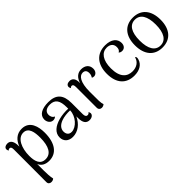

<svg xmlns="http://www.w3.org/2000/svg" viewBox="91 -1362 2425 2425"><g transform="rotate(-45 1303.0 -149.5)"><path d="M346 -521C256 -521 198 -465 167 -381V-390C167 -470 143 -517 86 -517C51 -517 26 -499 26 -472C26 -463 30 -451 38 -440C44 -453 57 -455 64 -455C84 -455 92 -441 92 -404L91 178C91 206 111 222 138 222C161 222 177 212 184 204C174 166 171 98 171 55V-67C191 -16 240 13 308 13C441 13 519 -94 519 -278C519 -384 489 -521 346 -521ZM290 -34C195 -34 172 -115 172 -211C172 -349 227 -472 326 -472C420 -472 434 -368 434 -277C434 -117 384 -34 290 -34Z M1092 -73C1085 -59 1069 -52 1059 -52C1036 -52 1023 -69 1023 -105V-305C1023 -452 960 -521 822 -521C706 -521 631 -480 631 -401C631 -356 660 -313 706 -313C722 -313 742 -318 754 -333C723 -344 711 -377 711 -404C711 -467 765 -485 815 -485C907 -485 942 -426 942 -310V-284C891 -287 829 -282 774 -267C678 -241 608 -187 608 -105C608 -35 655 11 733 11C825 11 903 -50 946 -143V-114C946 -28 976 10 1033 10C1072 10 1103 -12 1103 -42C1103 -50 1100 -62 1092 -73ZM769 -45C715 -43 695 -81 695 -122C695 -173 731 -211 789 -232C830 -248 897 -255 944 -252C942 -145 848 -47 769 -45Z M1409 -521C1345 -521 1299 -482 1276 -406V-411C1278 -484 1250 -520 1199 -520C1161 -520 1139 -501 1139 -474C1139 -463 1143 -453 1151 -442C1157 -456 1170 -458 1177 -458C1196 -458 1205 -444 1205 -406V-38C1205 -8 1226 9 1251 9C1274 9 1290 -2 1298 -9C1284 -47 1285 -82 1285 -241C1285 -414 1337 -477 1391 -477C1428 -477 1449 -457 1449 -415C1449 -393 1446 -375 1430 -351C1436 -344 1449 -340 1465 -341C1496 -343 1524 -373 1524 -417C1524 -484 1476 -521 1409 -521Z M1830 13C1918 13 1986 -24 2008 -95C2019 -128 2011 -142 1998 -147C1981 -77 1922 -42 1851 -42C1758 -42 1683 -100 1683 -263C1683 -409 1743 -486 1830 -486C1882 -486 1927 -461 1927 -400C1927 -369 1917 -345 1894 -336C1905 -321 1924 -317 1941 -317C1980 -317 2007 -347 2007 -394C2007 -468 1947 -521 1837 -521C1684 -521 1598 -418 1598 -251C1598 -79 1685 13 1830 13Z M2332 13C2477 13 2562 -86 2562 -254C2562 -422 2477 -521 2332 -521C2188 -521 2103 -422 2103 -254C2103 -86 2188 13 2332 13ZM2332 -23C2239 -23 2188 -105 2188 -254C2188 -403 2239 -484 2332 -484C2425 -484 2476 -403 2476 -254C2476 -105 2425 -23 2332 -23Z"/></g></svg>

Font: Arima Koshi
Style: Regular
Weight: 400
Designer: Joana Correia and Natanael Gama
Foundry: NDISCOVER
Version: Version 1.019;PS 001.019;hotconv 1.0.88;makeotf.lib2.5.64775